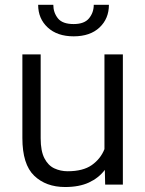

<svg xmlns="http://www.w3.org/2000/svg" viewBox="-20 -749 590 779"><path d="M406.7 0 405.3 -59.6Q380.4 -26.9 340.8 -8.5Q301.3 9.8 244.1 9.8Q166.5 9.8 118.7 -36.1Q70.8 -82 70.8 -189V-528.3H145V-188Q145 -136.2 160.2 -106.9Q175.3 -77.6 200.4 -65.9Q225.6 -54.2 254.4 -54.2Q316.9 -54.2 352.5 -79.3Q388.2 -104.5 403.8 -144V-528.3H478.5V0ZM360.4 -729.5H421.9Q421.9 -673.3 383.8 -637.5Q345.7 -601.6 278.8 -601.6Q212.4 -601.6 173.6 -637.5Q134.8 -673.3 134.8 -729.5H196.3Q196.3 -698.2 214.8 -674.8Q233.4 -651.4 278.8 -651.4Q322.3 -651.4 341.3 -674.8Q360.4 -698.2 360.4 -729.5Z"/></svg>

Font: Vazirmatn RD FD Light
Style: Regular
Weight: 300
Designer: Saber Rastikerdar
Foundry: Saber Rastikerdar
Version: Version 33.003